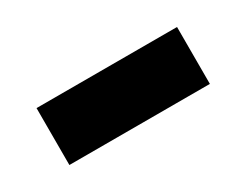

<svg xmlns="http://www.w3.org/2000/svg" viewBox="-31 -489 481 374"><g transform="rotate(-30 209.0 -302.0)"><path d="M51 -238V-366H367V-238Z"/></g></svg>

Font: Tourney Condensed Black
Style: Regular
Weight: 900
Width: 3
Designer: Tyler Finck
Foundry: Etcetera Type Co
Version: Version 1.010; ttfautohint (v1.8.3)